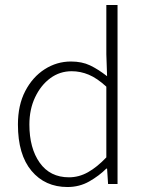

<svg xmlns="http://www.w3.org/2000/svg" viewBox="-20 -739 584 771"><path d="M251 12Q161 12 106.5 -53Q52 -118 52 -239Q52 -317 81.5 -373.5Q111 -430 159.5 -461Q208 -492 265 -492Q309 -492 341.5 -476.5Q374 -461 410 -433L407 -521V-719H452V0H414L410 -62H407Q378 -33 338.5 -10.5Q299 12 251 12ZM257 -27Q297 -27 333.5 -47.5Q370 -68 407 -107V-391Q370 -425 336.5 -439Q303 -453 268 -453Q220 -453 182 -425Q144 -397 121 -348.5Q98 -300 98 -239Q98 -144 139.5 -85.5Q181 -27 257 -27Z"/></svg>

Font: Mada Light
Style: Regular
Weight: 300
Designer: Khaled Hosny
Version: Version 1.5